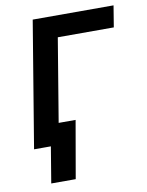

<svg xmlns="http://www.w3.org/2000/svg" viewBox="-81 -604 629 819"><g transform="rotate(-10 234.0 -195.0)"><path d="M467.8 -545.9 452.6 -453.1H210L134.8 0H27.3L117.7 -545.9ZM74.2 156.2 100.1 0H61.5L76.7 -92.8H223.6L180.2 156.2Z"/></g></svg>

Font: Inter Medium
Style: Italic
Weight: 500
Italic angle: -9.3988°
Designer: Rasmus Andersson
Foundry: rsms
Version: Version 4.001;git-66647c0bb